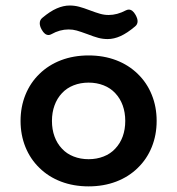

<svg xmlns="http://www.w3.org/2000/svg" viewBox="-20 -662 640 693"><path d="M434.1 -624.5Q439.9 -627.4 444.8 -627.4Q458.5 -627.4 469.2 -608.4Q476.6 -595.2 476.6 -585.4Q476.6 -573.7 467.3 -566.4Q439 -542.5 415 -531.7Q391.1 -521 368.7 -521Q351.1 -521 334.7 -525.4Q318.4 -529.8 295.9 -538.6Q270.5 -547.9 256.8 -551.8Q243.2 -555.7 227.5 -555.7Q195.8 -555.7 165.5 -538.6Q160.2 -535.6 155.3 -535.6Q141.1 -535.6 130.4 -555.2Q123.5 -567.4 123.5 -578.1Q123.5 -589.8 132.3 -597.2Q160.6 -621.1 184.8 -631.6Q209 -642.1 231.4 -642.1Q249 -642.1 265.6 -637.7Q282.2 -633.3 303.7 -625Q325.7 -616.7 341.1 -612.3Q356.4 -607.9 372.1 -607.9Q402.8 -607.9 434.1 -624.5ZM122.1 -395Q154.8 -427.2 200.2 -444.6Q245.6 -461.9 299.8 -461.9Q354 -461.9 399.4 -444.6Q444.8 -427.2 477.5 -395Q510.3 -363.3 527.8 -319.8Q545.4 -276.4 545.4 -225.6Q545.4 -174.8 527.8 -131.3Q510.3 -87.9 477.5 -56.2Q444.8 -23.9 399.4 -6.6Q354 10.7 299.8 10.7Q245.6 10.7 200.2 -6.6Q154.8 -23.9 122.1 -56.2Q89.4 -87.9 71.8 -131.3Q54.2 -174.8 54.2 -225.6Q54.2 -276.4 71.8 -319.8Q89.4 -363.3 122.1 -395ZM203.6 -125.5Q220.7 -106.9 245.6 -97.2Q270.5 -87.4 299.8 -87.4Q329.1 -87.4 354 -97.2Q378.9 -106.9 396 -125.5Q413.6 -144 422.9 -169.4Q432.1 -194.8 432.1 -225.6Q432.1 -255.9 422.9 -281.5Q413.6 -307.1 396 -325.7Q378.9 -344.2 354 -354Q329.1 -363.8 299.8 -363.8Q270.5 -363.8 245.6 -354Q220.7 -344.2 203.6 -325.7Q186 -307.1 176.8 -281.5Q167.5 -255.9 167.5 -225.6Q167.5 -194.8 176.8 -169.4Q186 -144 203.6 -125.5Z"/></svg>

Font: Courier Prime SemiBold
Style: Regular
Weight: 600
Designer: Alan Dague-Greene
Foundry: Quote-Unquote Apps
Version: Version 1.202